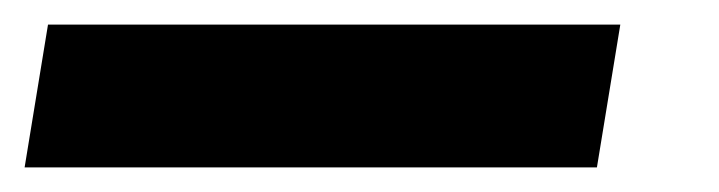

<svg xmlns="http://www.w3.org/2000/svg" viewBox="-59 -20 584 156"><path d="M-39 116 -20 0H445L426 116Z"/></svg>

Font: Mulish ExtraBlack
Style: Italic
Weight: 1000
Italic angle: -9°
Designer: Vernon Adams
Foundry: Vernon Adams
Version: Version 3.603; ttfautohint (v1.8.3)